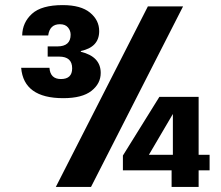

<svg xmlns="http://www.w3.org/2000/svg" viewBox="-20 -733 867 753"><path d="M228 -348Q73 -348 63 -467H174Q177 -423 219 -423Q263 -423 263 -465Q263 -511 212 -511H167V-551H205Q257 -551 257 -597Q257 -613 246.5 -625.5Q236 -638 215 -638Q175 -638 169 -594H67Q68 -645 105.5 -679Q143 -713 226 -713Q297 -713 333 -683.5Q369 -654 369 -611Q369 -548 297 -533V-530Q375 -511 375 -447Q375 -405 338.5 -376.5Q302 -348 228 -348ZM337 0H199L560 -708H698ZM759 0H653V-65H462V-123L605 -353H759V-126H802V-65H759ZM658 -126V-286L564 -126Z"/></svg>

Font: Ulagadi Sans SemiBold
Style: Regular
Weight: 600
Designer: Ninad Kale (Devanagari), Jonny Pinhorn (Latin)
Foundry: Indian Type Foundry
Version: Version 3.01;March 29, 2020;FontCreator 12.0.0.2522 64-bit; 